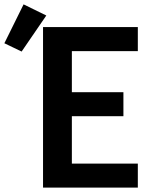

<svg xmlns="http://www.w3.org/2000/svg" viewBox="-110 -859 730 879"><path d="M87 0V-735H521V-625H219V-437H455V-327H219V-110H521V0ZM-11 -623 -90 -661 -2 -839 102 -788Z"/></svg>

Font: Iosevka Custom XBdEx
Style: Regular
Weight: 800
Width: 7
Monospace: yes
Designer: Belleve Invis
Foundry: Belleve Invis
Version: Version 11.2.4; ttfautohint (v1.8.4)